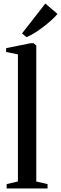

<svg xmlns="http://www.w3.org/2000/svg" viewBox="-20 -1062 344 1082"><path d="M81 -39.5V-755.5L14.5 -769V-790.5L152.5 -818.5H169L184.5 -806V-39L248 -24.5V0H17.5V-24.5ZM129.5 -853 104 -873.5 235.5 -1042 304 -983.5Q291 -967.5 270.5 -949Q250 -930.5 226 -912Q202 -893.5 177.5 -878Q153 -862.5 130.5 -853Z"/></svg>

Font: Merriweather 120pt Medium
Style: Regular
Weight: 500
Version: Version 2.100